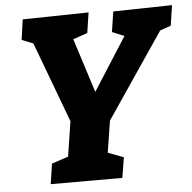

<svg xmlns="http://www.w3.org/2000/svg" viewBox="-51 -758 808 809"><g transform="rotate(-5 353.0 -353.5)"><path d="M131 0 144 -86 214 -109 237 -257 110 -597 62 -616 74 -702 353 -707 340 -621 279 -600 352 -371 495 -595 444 -616 457 -702 706 -707 693 -621 647 -605 403 -245 382 -111 448 -86 434 0Z"/></g></svg>

Font: Bitter ExtraBold
Style: Italic
Weight: 800
Italic angle: -9°
Designer: Sol Matas, and Bitter project Authors
Foundry: Sol Matas
Version: Version 2.001